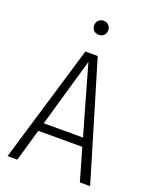

<svg xmlns="http://www.w3.org/2000/svg" viewBox="-160 -965 836 1053"><g transform="rotate(20 258.0 -439.0)"><path d="M385 -188H128L74 0H17L222 -685H294L499 0H439ZM371 -237 257 -637 142 -237ZM300 -837Q300 -819 288.5 -807.5Q277 -796 259 -796Q241 -796 229.5 -807.5Q218 -819 218 -837Q218 -854 229.5 -866Q241 -878 259 -878Q277 -878 288.5 -866Q300 -854 300 -837Z"/></g></svg>

Font: Fira Sans Condensed Light
Style: Regular
Weight: 300
Width: 3
Designer: bBox Type GmbH & Carrois Corporate GbR & Edenspiekermann AG
Foundry: bBox Type GmbH & Carrois Corporate GbR & Edenspiekermann AG
Version: Version 4.301